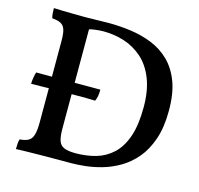

<svg xmlns="http://www.w3.org/2000/svg" viewBox="-100 -786 932 897"><g transform="rotate(15 365.5 -338.0)"><path d="M52 3Q52 -12 53 -24.5Q54 -37 57 -45Q84 -47 99 -55.5Q114 -64 120.5 -85Q127 -106 127 -146V-540Q127 -576 121 -594.5Q115 -613 100 -621Q85 -629 58 -631Q55 -640 54 -653Q53 -666 53 -679Q70 -678 96 -677.5Q122 -677 150.5 -676.5Q179 -676 204 -676Q231 -676 260.5 -677Q290 -678 320 -678Q373 -678 427 -670.5Q481 -663 529.5 -643.5Q578 -624 615.5 -587.5Q653 -551 674.5 -494.5Q696 -438 696 -355Q696 -274 676 -216Q656 -158 623 -119Q590 -80 549 -56Q508 -32 465.5 -20Q423 -8 384.5 -4Q346 0 319 0Q291 0 253.5 0Q216 0 176.5 0.5Q137 1 104 1.5Q71 2 52 3ZM325 -50Q378 -50 423.5 -63Q469 -76 504 -108.5Q539 -141 558.5 -197.5Q578 -254 578 -340Q578 -420 555.5 -477Q533 -534 494 -568.5Q455 -603 406.5 -618.5Q358 -634 306 -634Q285 -634 260.5 -630.5Q236 -627 228 -621L237 -650V-146Q237 -108 244 -87Q251 -66 270.5 -58Q290 -50 325 -50ZM41.5 -310Q41.5 -323 44.5 -340.5Q47.4 -358 50.8 -367H178.3H225.1H361.1Q361.1 -350 359 -336.5Q356.8 -323 350.9 -311Q327.1 -312 307.5 -312Q288 -312 268 -312Q248 -312 222.5 -312H177.5Q155.4 -312 135.8 -311.5Q116.3 -311 94.2 -310.5Q72.1 -310 41.5 -310Z"/></g></svg>

Font: Vollkorn Medium
Style: Regular
Weight: 500
Designer: Friedrich Althausen
Foundry: Friedrich Althausen
Version: Version 5.000